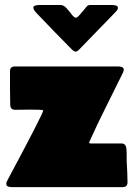

<svg xmlns="http://www.w3.org/2000/svg" viewBox="-20 -768 554 788"><path d="M5.9 -13.7Q5.9 -18.6 7.6 -22Q9.3 -25.4 11.2 -29.3Q15.1 -37.1 27.3 -59.8Q39.6 -82.5 56.2 -114Q72.8 -145.5 90.6 -179.2Q108.4 -212.9 123.5 -242.7Q138.7 -272.5 148.2 -292.2Q157.7 -312 157.2 -314.9Q155.8 -316.9 139.9 -317.6Q124 -318.4 103 -318.1Q82 -317.9 64.5 -317.6Q46.9 -317.4 41.5 -317.4Q22.9 -317.4 22 -337.4Q21 -372.1 21 -406.7Q21 -441.4 21 -475.6Q21 -495.1 40.5 -495.1H467.8Q474.1 -495.1 481 -492.4Q487.8 -489.7 487.8 -481.9Q487.8 -477.5 486.3 -473.9Q484.9 -470.2 482.9 -466.3Q449.2 -397 414.3 -327.9Q379.4 -258.8 347.7 -188Q346.2 -185.1 346.2 -181.6Q347.7 -179.2 351.6 -179.2H478.5Q496.1 -179.2 498.5 -159.7Q500 -146 499.8 -132.3Q499.5 -118.7 500 -105Q501 -84 502.2 -63Q503.4 -42 503.4 -20.5Q503.4 0 483.9 0H27.8Q21 0 13.4 -2.4Q5.9 -4.9 5.9 -13.7ZM227.5 -747.6Q241.2 -747.6 252.9 -734.6Q264.6 -721.7 274.4 -708.5Q284.2 -695.3 292 -695.3Q296.4 -695.3 305.4 -705.1Q314.5 -714.8 323.2 -725.8Q332 -736.8 335.4 -740.7Q341.3 -747.6 350.6 -747.6H438.5Q443.8 -747.6 453.9 -745.8Q463.9 -744.1 463.9 -735.8Q463.9 -730 458.5 -723.6Q453.1 -717.3 449.2 -713.4L304.2 -564Q301.8 -561.5 298.1 -558.8Q294.4 -556.2 290.5 -556.2Q286.6 -556.2 282.5 -558.8Q278.3 -561.5 275.9 -564Q239.3 -600.6 203.1 -638.2Q167 -675.8 130.9 -713.4Q127 -717.8 122.8 -722.7Q118.7 -727.5 117.2 -733.9Q117.2 -734.4 116.9 -734.9Q116.7 -735.4 116.7 -735.8Q116.7 -744.1 127 -745.8Q137.2 -747.6 142.6 -747.6Z"/></svg>

Font: Belanosima
Style: Bold
Weight: 700
Designer: The DocRepair Project, Santiago Orozco
Foundry: Google
Version: Version 2.000